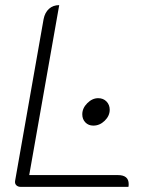

<svg xmlns="http://www.w3.org/2000/svg" viewBox="-20 -729 611 749"><path d="M39 -24 150 -654Q155 -680 171 -694.5Q187 -709 211 -709L94 -46H440Q482 -46 482 -11Q482 -4 481 0H61Q50 0 43.5 -6.5Q37 -13 39 -24ZM301 -283Q301 -307 320.5 -326.5Q340 -346 363 -346Q383 -346 395.5 -333Q408 -320 408 -301Q408 -277 388.5 -258Q369 -239 344 -239Q325 -239 313 -251.5Q301 -264 301 -283Z"/></svg>

Font: K2D Thin
Style: Italic
Weight: 100
Italic angle: -10°
Designer: Katatrad Aksorn Co.,Ltd.
Foundry: Cadson Demak Co.,Ltd.
Version: Version 1.000; ttfautohint (v1.6)